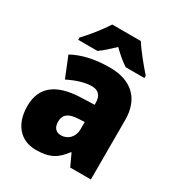

<svg xmlns="http://www.w3.org/2000/svg" viewBox="-183 -885 941 1015"><g transform="rotate(30 288.0 -378.0)"><path d="M380 -766H205C180 -724 124 -655 90 -620V-606H207C235 -625 259 -648 292 -679C324 -648 350 -625 380 -606H494V-620C458 -661 408 -721 380 -766ZM310 -563C219 -563 144 -546 84 -513L134 -389C186 -415 235 -430 275 -430C314 -430 337 -410 337 -362V-352L252 -349C109 -343 32 -287 32 -169C32 -59 91 10 186 10C270 10 311 -15 354 -73H357L391 0H517V-363C517 -494 439 -563 310 -563ZM299 -245 337 -247V-202C337 -155 304 -123 263 -123C233 -123 214 -141 214 -179C214 -220 238 -242 299 -245Z"/></g></svg>

Font: Noto Sans Arabic UI SmCn Bk
Style: Regular
Weight: 900
Width: 4
Designer: Monotype Design Team, Nadine Chahine and Nizar Qandah
Foundry: Monotype Imaging Inc.
Version: Version 2.010